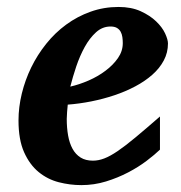

<svg xmlns="http://www.w3.org/2000/svg" viewBox="-20 -520 520 552"><path d="M333 -396Q333 -404.8 331.8 -413.3Q330.6 -421.9 326.9 -428.7Q323.2 -435.5 316.2 -439.7Q309.1 -443.8 297.9 -443.8Q274.4 -443.8 256.1 -427.2Q237.8 -410.6 223.6 -385Q209.5 -359.4 199.2 -328.9Q189 -298.3 182.1 -271Q208 -276.9 234.9 -288.6Q261.7 -300.3 283.4 -316.7Q305.2 -333 319.1 -353Q333 -373 333 -396ZM462.9 -395Q462.9 -368.7 450.9 -346.2Q439 -323.7 418 -305.2Q397 -286.6 368.9 -271.7Q340.8 -256.8 308.8 -246.1Q276.9 -235.4 242.4 -228.5Q208 -221.7 174.8 -219.2Q173.8 -210 172.9 -198.2Q171.9 -186.5 171.9 -178.2Q171.9 -152.3 175.8 -130.4Q179.7 -108.4 188.5 -92.3Q197.3 -76.2 211.7 -67.1Q226.1 -58.1 247.1 -58.1Q263.2 -58.1 279.8 -64.5Q296.4 -70.8 318.4 -85.7Q340.3 -100.6 369.6 -125Q398.9 -149.4 439.9 -185.1V-89.8Q425.3 -75.7 401.9 -57.9Q378.4 -40 348.6 -24.4Q318.8 -8.8 284.7 1.7Q250.5 12.2 213.9 12.2Q181.2 12.2 148.9 3.9Q116.7 -4.4 91.1 -25.4Q65.4 -46.4 49.3 -82.3Q33.2 -118.2 33.2 -173.8Q33.2 -211.9 42.7 -251Q52.2 -290 69.8 -326.2Q87.4 -362.3 112.8 -394Q138.2 -425.8 170.2 -449.2Q202.1 -472.7 240.2 -486.3Q278.3 -500 320.8 -500Q357.4 -500 384.3 -487.8Q411.1 -475.6 428.7 -458.7Q446.3 -441.9 454.6 -424.1Q462.9 -406.2 462.9 -395Z"/></svg>

Font: Charis SIL APac
Style: Bold Italic
Weight: 700
Italic angle: -11°
Foundry: SIL International
Version: Version 5.000